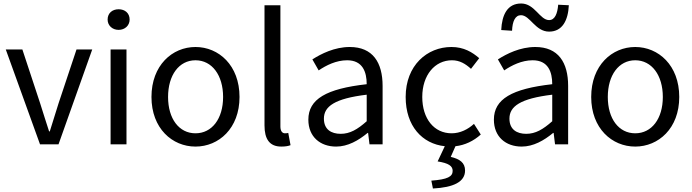

<svg xmlns="http://www.w3.org/2000/svg" viewBox="-20 -826 3959 1099"><path d="M209 0H315L508 -543H418L315 -234C299 -181 281 -125 265 -74H261C244 -125 227 -181 210 -234L108 -543H13Z M613 0H704V-543H613ZM659 -655C695 -655 722 -680 722 -714C722 -751 695 -773 659 -773C623 -773 596 -751 596 -714C596 -680 623 -655 659 -655Z M1099 13C1232 13 1351 -91 1351 -271C1351 -452 1232 -557 1099 -557C966 -557 847 -452 847 -271C847 -91 966 13 1099 13ZM1099 -63C1005 -63 942 -146 942 -271C942 -396 1005 -481 1099 -481C1193 -481 1257 -396 1257 -271C1257 -146 1193 -63 1099 -63Z M1590 13C1614 13 1630 10 1643 5L1630 -65C1620 -63 1616 -63 1611 -63C1597 -63 1585 -74 1585 -102V-796H1494V-108C1494 -31 1522 13 1590 13Z M1904 13C1971 13 2032 -22 2084 -65H2087L2095 0H2170V-334C2170 -468 2114 -557 1982 -557C1895 -557 1818 -518 1768 -486L1804 -423C1847 -452 1904 -481 1967 -481C2056 -481 2079 -414 2079 -344C1848 -318 1745 -259 1745 -141C1745 -43 1813 13 1904 13ZM1930 -60C1876 -60 1834 -85 1834 -147C1834 -217 1896 -262 2079 -284V-132C2026 -85 1983 -60 1930 -60Z M2587 11C2641 5 2691 -19 2732 -56L2693 -117C2659 -86 2615 -63 2565 -63C2465 -63 2397 -146 2397 -271C2397 -396 2469 -481 2567 -481C2611 -481 2644 -461 2676 -432L2723 -493C2684 -527 2635 -557 2564 -557C2425 -557 2302 -452 2302 -271C2302 -104 2397 -3 2526 11L2485 98C2548 108 2571 124 2571 152C2571 185 2542 201 2449 208L2458 253C2576 247 2642 215 2642 150C2642 105 2611 84 2560 72Z M2966 13C3033 13 3094 -22 3146 -65H3149L3157 0H3232V-334C3232 -468 3176 -557 3044 -557C2957 -557 2880 -518 2830 -486L2866 -423C2909 -452 2966 -481 3029 -481C3118 -481 3141 -414 3141 -344C2910 -318 2807 -259 2807 -141C2807 -43 2875 13 2966 13ZM2992 -60C2938 -60 2896 -85 2896 -147C2896 -217 2958 -262 3141 -284V-132C3088 -85 3045 -60 2992 -60ZM3123 -645C3200 -645 3232 -711 3236 -796L3175 -799C3171 -748 3156 -711 3123 -711C3070 -711 3041 -806 2963 -806C2884 -806 2853 -741 2849 -654L2911 -650C2913 -704 2929 -739 2962 -739C3014 -739 3044 -645 3123 -645Z M3616 13C3749 13 3868 -91 3868 -271C3868 -452 3749 -557 3616 -557C3483 -557 3364 -452 3364 -271C3364 -91 3483 13 3616 13ZM3616 -63C3522 -63 3459 -146 3459 -271C3459 -396 3522 -481 3616 -481C3710 -481 3774 -396 3774 -271C3774 -146 3710 -63 3616 -63Z"/></svg>

Font: Source Han Sans CN Regular
Style: Regular
Weight: 400
Designer: Ryoko NISHIZUKA (kana & ideographs); Paul D. Hunt (Latin, Greek & Cyrillic); Wenlong ZHANG (bopomofo); Sandoll Communica
Foundry: Adobe Systems Incorporated
Version: Version 1.004;PS 1.004;hotconv 1.0.82;makeotf.lib2.5.63406